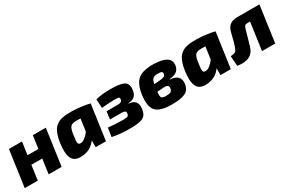

<svg xmlns="http://www.w3.org/2000/svg" viewBox="79 -1389 3386 2281"><g transform="rotate(-30 1772.0 -248.5)"><path d="M589 -497 519 0H341L369 -201H220L192 0H13L83 -497H262L237 -322H386L411 -497Z M1127 0H986V-94Q916 6 787 12Q689 17 657 -51Q625 -119 646 -260Q653 -310 665.5 -348Q678 -386 692.5 -412.5Q707 -439 729 -457Q751 -475 772 -485.5Q793 -496 824 -502Q855 -508 882.5 -509.5Q910 -511 950 -511Q1003 -511 1081 -501Q1159 -491 1195 -480ZM1001 -386 941 -387Q888 -387 865 -364.5Q842 -342 831 -263Q818 -177 822.5 -153Q827 -129 859 -130Q914 -133 977 -217Z M1284 -367 1278 -488Q1362 -510 1477 -510Q1614 -510 1666.5 -481.5Q1719 -453 1707 -367Q1701 -316 1673.5 -289.5Q1646 -263 1584 -258L1583 -253Q1709 -244 1691 -117Q1679 -35 1626.5 -11Q1574 13 1451 13Q1308 13 1210 -10L1228 -129Q1332 -118 1430 -118Q1478 -118 1494 -125.5Q1510 -133 1512 -160Q1516 -183 1503.5 -190.5Q1491 -198 1457 -200H1298L1311 -305H1462Q1495 -305 1509.5 -314Q1524 -323 1529 -344Q1531 -366 1520 -371.5Q1509 -377 1464 -377Q1392 -377 1284 -367Z M2150 -261 2149 -256Q2300 -247 2280 -116Q2268 -42 2209.5 -14Q2151 14 2027 14Q1862 14 1807 -50Q1752 -114 1774 -267Q1794 -407 1863 -461Q1932 -515 2082 -511Q2193 -507 2248 -472.5Q2303 -438 2292 -364Q2278 -269 2150 -261ZM1964 -300 2040 -306Q2081 -309 2099.5 -318Q2118 -327 2122 -346Q2127 -370 2113.5 -379Q2100 -388 2059 -388Q2010 -388 1991 -368Q1972 -348 1964 -300ZM2034 -210 1950 -204Q1943 -145 1955 -127Q1967 -109 2013 -109Q2061 -109 2080 -119Q2099 -129 2104 -160Q2108 -190 2093 -201.5Q2078 -213 2034 -210Z M2840 0H2699V-94Q2629 6 2500 12Q2402 17 2370 -51Q2338 -119 2359 -260Q2366 -310 2378.5 -348Q2391 -386 2405.5 -412.5Q2420 -439 2442 -457Q2464 -475 2485 -485.5Q2506 -496 2537 -502Q2568 -508 2595.5 -509.5Q2623 -511 2663 -511Q2716 -511 2794 -501Q2872 -491 2908 -480ZM2714 -386 2654 -387Q2601 -387 2578 -364.5Q2555 -342 2544 -263Q2531 -177 2535.5 -153Q2540 -129 2572 -130Q2627 -133 2690 -217Z M3519 -497 3449 0H3268L3321 -376H3285Q3262 -376 3250 -365.5Q3238 -355 3231 -327Q3195 -199 3171 -118Q3127 37 2926 4L2916 -133Q2965 -137 2982 -149Q2997 -160 3005 -181Q3032 -250 3061 -376Q3075 -438 3112.5 -467.5Q3150 -497 3217 -497Z"/></g></svg>

Font: Ezarion Extra Bold
Style: Italic
Weight: 800
Italic angle: -8°
Designer: Natanael Gama
Version: Version 1.001;PS 001.001;hotconv 1.0.70;makeotf.lib2.5.58329